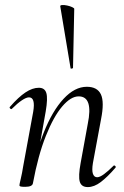

<svg xmlns="http://www.w3.org/2000/svg" viewBox="-20 -752 505 781"><path d="M337 9Q311 9 304.5 -13Q298 -35 308 -89L337 -248Q360 -360 300 -360Q268 -360 233 -319Q198 -278 166.5 -199Q135 -120 114 -7L102 -8Q123 -125 158 -213Q193 -301 238.5 -350Q284 -399 333 -399Q376 -399 390.5 -368Q405 -337 391 -267L358 -89Q353 -59 358 -45Q363 -31 375 -31Q386 -31 403 -43.5Q420 -56 441 -77Q444 -81 448.5 -77Q453 -73 449 -69Q417 -32 390 -11.5Q363 9 337 9ZM82 8Q68 8 63.5 6.5Q59 5 59 2Q59 -2 64.5 -25Q70 -48 74 -74L115 -297Q125 -356 98 -356Q87 -356 69 -344Q51 -332 29 -310Q26 -306 21.5 -310.5Q17 -315 21 -318Q55 -357 83.5 -376Q112 -395 138 -395Q162 -395 168.5 -373.5Q175 -352 166 -299L114 -7Q112 8 82 8ZM267 -475 225 -727Q225 -731 233.5 -731.5Q242 -732 253.5 -729.5Q265 -727 273.5 -723Q282 -719 282 -716L277 -476Q277 -474 272 -473Q267 -472 267 -475Z"/></svg>

Font: Cormorant
Style: Italic
Weight: 400
Italic angle: -10°
Designer: Christian Thalmann (Catharsis Fonts)
Foundry: Catharsis Fonts
Version: Version 4.000